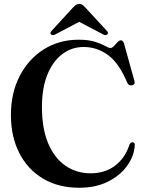

<svg xmlns="http://www.w3.org/2000/svg" viewBox="-20 -912 715 950"><path d="M647 -194.5Q644 -140 609.2 -91.8Q574.5 -43.5 514 -13.2Q453.5 17 372.5 17Q268 17 192 -28.8Q116 -74.5 75 -155.8Q34 -237 34 -343Q34 -451.5 77.2 -535.5Q120.5 -619.5 196.2 -667.5Q272 -715.5 369.5 -715.5Q418.5 -715.5 450.2 -705.2Q482 -695 500 -684.8Q518 -674.5 525.5 -674.5Q535 -674.5 543.8 -684Q552.5 -693.5 561 -703Q569.5 -712.5 578 -712.5Q589 -712.5 594 -695.5L645 -512Q650.5 -493.5 633 -490Q616.5 -486.5 609 -504Q568.5 -600.5 514 -640Q459.5 -679.5 394 -679.5Q334.5 -679.5 287.8 -644Q241 -608.5 214.2 -542Q187.5 -475.5 187.5 -383Q187.5 -275.5 218.5 -202.5Q249.5 -129.5 304 -92Q358.5 -54.5 428.5 -54.5Q499 -54.5 548.8 -91.8Q598.5 -129 620.5 -196Q627 -209.5 637.5 -208Q647 -206.5 647 -194.5ZM256 -743Q241.5 -734.5 233.5 -741Q224.5 -748.5 235.5 -759.5L341 -874.5Q349 -883 355.8 -887.8Q362.5 -892.5 372 -892.5Q381.5 -892.5 388 -887.8Q394.5 -883 402.5 -874.5L508.5 -759.5Q519 -748.5 510 -741Q502.5 -734.5 488 -743L372 -804Z"/></svg>

Font: Fraunces 72pt SemiBold
Style: Regular
Weight: 600
Version: Version 1.000;[b76b70a41]